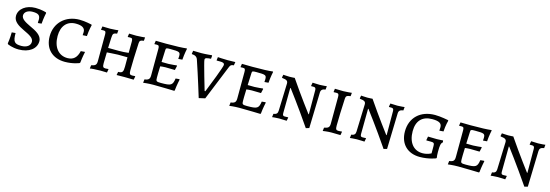

<svg xmlns="http://www.w3.org/2000/svg" viewBox="15 -1352 6376 2224"><g transform="rotate(15 3203.5 -239.5)"><path d="M191 9C315 9 400 -54 400 -144C400 -218 320 -254 250 -287C192 -315 139 -342 139 -386C139 -426 180 -455 236 -455C306 -455 329 -437 329 -385C329 -364 327 -349 327 -349L333 -345L372 -349C377 -420 391 -481 391 -481L387 -488C387 -488 333 -507 258 -507C146 -507 62 -444 62 -359C62 -289 129 -253 195 -221C257 -191 318 -165 318 -116C318 -69 275 -39 211 -39C128 -39 109 -62 109 -166L64 -162C64 -90 53 -27 53 -27L58 -18C58 -18 112 9 191 9Z M745 9C844 9 916 -22 916 -22L922 -30C927 -89 943 -163 943 -163L893 -159C874 -77 833 -41 763 -41C656 -41 588 -125 588 -259C588 -380 652 -452 756 -452C831 -452 868 -429 868 -382C868 -363 866 -343 866 -343L916 -346C921 -422 937 -482 937 -482L933 -488C933 -488 855 -507 787 -507C619 -507 500 -394 500 -233C500 -84 595 9 745 9Z M1046 9C1048 5 1124 0 1172 0C1202 0 1250 2 1250 2L1257 -38L1255 -42C1255 -42 1236 -39 1220 -39C1192 -39 1185 -50 1185 -93L1188 -223C1188 -223 1293 -231 1319 -231C1354 -231 1434 -230 1434 -230V-118C1434 -54 1423 -39 1373 -39L1365 1L1465 0C1505 0 1570 2 1570 2L1578 -38L1575 -42C1575 -42 1556 -40 1540 -40C1512 -40 1505 -51 1505 -93C1505 -163 1510 -314 1516 -420C1517 -450 1527 -459 1568 -464L1571 -505C1571 -505 1506 -498 1467 -498C1439 -498 1381 -499 1381 -500L1375 -462L1377 -458C1377 -458 1395 -459 1405 -459C1429 -459 1435 -451 1435 -417L1434 -283C1390 -278 1359 -276 1319 -276L1189 -277L1194 -398C1197 -449 1201 -457 1247 -464L1251 -505C1251 -505 1191 -498 1154 -498C1122 -498 1061 -500 1061 -500L1055 -462L1058 -458C1058 -458 1075 -459 1085 -459C1109 -459 1115 -451 1115 -417L1114 -99C1114 -55 1101 -41 1051 -32Z M1685 8C1685 8 1741 0 1806 0C1890 0 2056 5 2056 5L2062 0C2069 -70 2084 -136 2084 -136L2080 -141L2036 -137C2023 -53 2008 -43 1885 -43C1829 -43 1824 -48 1824 -90C1824 -115 1824 -151 1827 -227C1841 -229 1865 -232 1890 -232C1933 -232 2002 -230 2002 -230L2014 -282L2010 -287C2010 -287 1940 -279 1911 -279L1829 -280L1835 -422C1836 -449 1839 -451 1889 -451C1999 -451 2009 -446 2009 -397C2009 -386 2007 -364 2007 -364L2055 -368C2060 -440 2074 -502 2074 -502L2071 -507C2018 -501 1951 -498 1824 -498C1772 -498 1701 -500 1701 -500L1695 -462L1697 -458C1697 -458 1715 -459 1724 -459C1748 -459 1754 -451 1754 -417L1753 -100C1753 -55 1739 -40 1690 -34Z M2353 13 2427 -4 2596 -420C2608 -450 2616 -457 2648 -459L2655 -500C2655 -500 2603 -498 2563 -498C2509 -498 2445 -503 2445 -503L2440 -465L2442 -461H2482C2520 -461 2535 -453 2535 -432C2535 -408 2444 -173 2407 -84H2398C2398 -84 2302 -407 2302 -433C2302 -455 2315 -460 2373 -464L2376 -500L2373 -506C2373 -506 2294 -498 2246 -498C2216 -498 2149 -500 2149 -500L2143 -462L2145 -459C2185 -457 2207 -443 2217 -413C2280 -228 2353 13 2353 13Z M2718 8C2718 8 2774 0 2839 0C2923 0 3089 5 3089 5L3095 0C3102 -70 3117 -136 3117 -136L3113 -141L3069 -137C3056 -53 3041 -43 2918 -43C2862 -43 2857 -48 2857 -90C2857 -115 2857 -151 2860 -227C2874 -229 2898 -232 2923 -232C2966 -232 3035 -230 3035 -230L3047 -282L3043 -287C3043 -287 2973 -279 2944 -279L2862 -280L2868 -422C2869 -449 2872 -451 2922 -451C3032 -451 3042 -446 3042 -397C3042 -386 3040 -364 3040 -364L3088 -368C3093 -440 3107 -502 3107 -502L3104 -507C3051 -501 2984 -498 2857 -498C2805 -498 2734 -500 2734 -500L2728 -462L2730 -458C2730 -458 2748 -459 2757 -459C2781 -459 2787 -451 2787 -417L2786 -100C2786 -55 2772 -40 2723 -34Z M3634 -136H3629C3629 -136 3496 -311 3367 -501C3367 -501 3335 -498 3306 -498C3279 -498 3230 -502 3230 -502L3223 -468L3227 -463C3281 -457 3297 -447 3297 -414L3286 -84C3285 -52 3269 -39 3236 -35L3231 6C3231 6 3278 0 3314 0C3349 0 3405 3 3405 3L3413 -37L3410 -40L3370 -39C3351 -39 3344 -47 3344 -72L3347 -375H3352C3352 -375 3489 -195 3641 28L3680 17L3692 -413C3693 -444 3709 -458 3747 -463L3751 -504C3751 -504 3701 -498 3666 -498C3636 -498 3581 -501 3581 -501L3574 -462L3576 -458H3606C3624 -458 3633 -448 3633 -425Z M3839 9C3839 9 3896 0 3939 0C3977 0 4050 2 4050 2L4057 -38L4055 -42C4055 -42 4033 -39 4014 -39C3986 -39 3979 -50 3979 -93C3979 -163 3984 -313 3990 -420C3992 -450 4002 -459 4047 -464L4051 -505C4051 -505 3988 -498 3951 -498C3916 -498 3855 -500 3849 -500L3844 -462L3846 -458C3846 -458 3867 -459 3879 -459C3903 -459 3909 -450 3909 -417L3908 -99C3908 -55 3895 -41 3844 -32Z M4567 -136H4562C4562 -136 4429 -311 4300 -501C4300 -501 4268 -498 4239 -498C4212 -498 4163 -502 4163 -502L4156 -468L4160 -463C4214 -457 4230 -447 4230 -414L4219 -84C4218 -52 4202 -39 4169 -35L4164 6C4164 6 4211 0 4247 0C4282 0 4338 3 4338 3L4346 -37L4343 -40L4303 -39C4284 -39 4277 -47 4277 -72L4280 -375H4285C4285 -375 4422 -195 4574 28L4613 17L4625 -413C4626 -444 4642 -458 4680 -463L4684 -504C4684 -504 4634 -498 4599 -498C4569 -498 4514 -501 4514 -501L4507 -462L4509 -458H4539C4557 -458 4566 -448 4566 -425Z M5001 9C5109 9 5191 -25 5191 -25L5196 -33C5193 -47 5191 -73 5191 -101C5191 -182 5196 -208 5218 -224L5214 -246C5214 -246 5177 -242 5140 -242C5093 -242 5039 -244 5034 -244L5026 -200L5028 -196H5081C5116 -196 5124 -189 5124 -155V-67C5124 -67 5082 -41 5020 -41C4914 -41 4846 -124 4846 -259C4846 -384 4912 -452 5030 -452C5111 -452 5145 -433 5145 -386C5145 -365 5143 -344 5143 -344L5192 -348C5196 -422 5213 -482 5213 -482L5209 -488C5209 -488 5118 -507 5049 -507C4875 -507 4760 -399 4760 -233C4760 -84 4854 9 5001 9Z M5339 8C5339 8 5395 0 5460 0C5544 0 5710 5 5710 5L5716 0C5723 -70 5738 -136 5738 -136L5734 -141L5690 -137C5677 -53 5662 -43 5539 -43C5483 -43 5478 -48 5478 -90C5478 -115 5478 -151 5481 -227C5495 -229 5519 -232 5544 -232C5587 -232 5656 -230 5656 -230L5668 -282L5664 -287C5664 -287 5594 -279 5565 -279L5483 -280L5489 -422C5490 -449 5493 -451 5543 -451C5653 -451 5663 -446 5663 -397C5663 -386 5661 -364 5661 -364L5709 -368C5714 -440 5728 -502 5728 -502L5725 -507C5672 -501 5605 -498 5478 -498C5426 -498 5355 -500 5355 -500L5349 -462L5351 -458C5351 -458 5369 -459 5378 -459C5402 -459 5408 -451 5408 -417L5407 -100C5407 -55 5393 -40 5344 -34Z M6255 -136H6250C6250 -136 6117 -311 5988 -501C5988 -501 5956 -498 5927 -498C5900 -498 5851 -502 5851 -502L5844 -468L5848 -463C5902 -457 5918 -447 5918 -414L5907 -84C5906 -52 5890 -39 5857 -35L5852 6C5852 6 5899 0 5935 0C5970 0 6026 3 6026 3L6034 -37L6031 -40L5991 -39C5972 -39 5965 -47 5965 -72L5968 -375H5973C5973 -375 6110 -195 6262 28L6301 17L6313 -413C6314 -444 6330 -458 6368 -463L6372 -504C6372 -504 6322 -498 6287 -498C6257 -498 6202 -501 6202 -501L6195 -462L6197 -458H6227C6245 -458 6254 -448 6254 -425Z"/></g></svg>

Font: Alegreya SC
Style: Regular
Weight: 400
Designer: Juan Pablo del Peral
Foundry: Huerta Tipografica
Version: Version 2.007;PS 002.007;hotconv 1.0.88;makeotf.lib2.5.64775